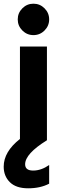

<svg xmlns="http://www.w3.org/2000/svg" viewBox="-43 -759 339 1039"><path d="M223 235Q175 260 109.5 260Q44 260 10.5 227Q-23 194 -23 143Q-23 62 65 -7V-507H211V0Q93 73 93 130Q93 164 136.5 164Q180 164 223 134ZM198 -714Q223 -689 223 -654Q223 -619 198 -594Q173 -569 138 -569Q103 -569 78 -594Q53 -619 53 -654Q53 -689 78 -714Q103 -739 138 -739Q173 -739 198 -714Z"/></svg>

Font: Hind Mysuru
Style: Bold
Weight: 700
Designer: Manushi Parikh, Hitesh Malaviya
Foundry: Indian Type Foundry
Version: Version 0.703;PS 1.0;hotconv 1.0.86;makeotf.lib2.5.63406